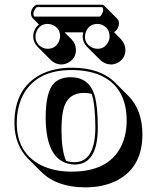

<svg xmlns="http://www.w3.org/2000/svg" viewBox="-20 -725 662 811"><path d="M120.1 -570.8Q121.1 -602.1 144.5 -621.6L117.7 -648.4Q111.3 -655.8 110.8 -668Q110.8 -686.5 126 -700.2Q131.8 -704.6 136.2 -705.1H412.1Q416.5 -704.1 419.4 -701.7L476.1 -645Q482.4 -638.2 482.4 -626.5Q482.4 -606 466.8 -592.8Q463.4 -590.3 461.4 -589.4L490.7 -559.6Q508.8 -540 509.8 -514.6Q509.8 -478 477.1 -460Q462.9 -452.6 448.7 -452.6Q422.4 -453.6 403.8 -471.2L347.2 -527.8Q329.1 -546.9 329.1 -570.8Q329.6 -580.1 331.5 -588.4H252.9L282.2 -559.1Q300.3 -540 300.8 -514.6Q300.8 -477.5 266.6 -459.5Q252.4 -452.6 237.8 -452.6Q213.4 -453.6 195.3 -470.7L138.7 -527.3Q120.6 -546.4 120.1 -570.8ZM41 -205.1Q41 -352.1 151.9 -410.2Q209 -439.5 285.2 -439Q403.3 -438.5 465.8 -376.5L522.5 -319.8Q581.5 -259.8 581.5 -157.2Q581.5 -20 476.1 36.1Q418.5 66.4 339.4 66.4Q219.7 65.9 154.3 1L98.1 -55.2Q41.5 -113.3 41 -205.1ZM334.5 -332.5Q260.7 -332.5 245.6 -253.4Q239.7 -223.1 239.7 -171.4Q240.2 -89.8 258.8 -45.9Q275.9 -39.6 296.9 -40Q382.3 -42.5 382.8 -187Q382.3 -284.7 367.2 -328.6Q352.1 -332.5 334.5 -332.5ZM277.8 -398.9Q356 -398.9 379.4 -322.8Q393.1 -276.4 393.1 -187Q393.1 -41 308.6 -30.8Q302.2 -30.3 296.9 -29.8Q173.8 -33.2 172.9 -228Q172.9 -339.8 210 -375.5Q235.4 -398.4 277.8 -398.9ZM50.8 -205.1Q50.8 -80.1 152.3 -27.8Q207.5 0 283.2 0Q436.5 0 490.7 -105Q514.6 -152.3 515.1 -213.9Q515.1 -357.9 402.8 -407.2Q353 -428.7 285.2 -429.2Q140.1 -430.2 81.5 -331.1Q51.3 -278.3 50.8 -205.1ZM129.9 -570.8Q129.9 -539.6 158.7 -524.4Q169.9 -519 181.2 -519Q213.9 -519 228.5 -548.8Q233.4 -560.1 233.9 -570.8Q233.9 -605.5 202.6 -619.6Q191.9 -624 181.2 -624Q149.4 -624 135.3 -594.2Q129.9 -582.5 129.9 -570.8ZM338.9 -570.8Q338.9 -539.1 368.7 -524.4Q380.4 -519 392.1 -519Q422.9 -519 437.5 -548.3Q442.9 -559.6 442.9 -570.8Q442.9 -605 412.6 -619.6Q402.8 -624 392.1 -624Q357.4 -624 343.8 -592.8Q338.9 -581.5 338.9 -570.8ZM399.9 -654.8Q405.8 -654.8 413.6 -672.4Q416 -678.7 416 -683.1Q415.5 -690.4 412.1 -694.8H136.2Q131.8 -694.8 123.5 -678.2Q121.1 -671.9 121.1 -668Q121.1 -657.7 126 -654.8Z"/></svg>

Font: Linux Biolinum Shadow O
Style: Bold
Weight: 700
Designer: Philipp H. Poll
Foundry: Philipp H. Poll
Version: Version 0.9.2